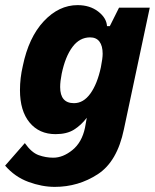

<svg xmlns="http://www.w3.org/2000/svg" viewBox="-61 -542 605 750"><path d="M524 -512 423 -37Q397 89 321 138.5Q245 188 153 188Q103 188 50 168.5Q-3 149 -41 105L36 17Q62 54 90 64Q118 74 147 74Q185 74 222 44Q259 14 271 -43L278 -82Q256 -53 228 -35.5Q200 -18 156 -18Q92 -18 54.5 -63.5Q17 -109 17 -190Q17 -237 28 -284Q51 -396 110 -459Q169 -522 242 -522Q290 -522 322.5 -497Q355 -472 357 -440H368L404 -512ZM340 -332Q340 -363 327.5 -379.5Q315 -396 291 -396Q250 -396 222 -358.5Q194 -321 180 -254Q174 -224 174 -202Q174 -139 228 -139Q265 -139 292 -176.5Q319 -214 333 -279Q340 -314 340 -332Z"/></svg>

Font: Decalotype ExtraBold Italic
Style: Regular
Weight: 800
Italic angle: -12°
Designer: Alfredo Marco Pradil
Foundry: Alfredo Marco Pradil
Version: Version 1.0